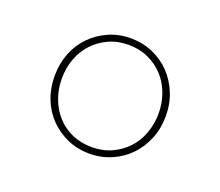

<svg xmlns="http://www.w3.org/2000/svg" viewBox="-69 -805 604 526"><g transform="rotate(20 233.0 -542.0)"><path d="M233 -374Q198 -374 168.5 -387Q139 -400 117 -422.5Q95 -445 83 -475.5Q71 -506 71 -542Q71 -578 83 -608.5Q95 -639 117 -661.5Q139 -684 168.5 -697Q198 -710 233 -710Q267 -710 297 -697Q327 -684 348.5 -661.5Q370 -639 382.5 -608.5Q395 -578 395 -542Q395 -506 382.5 -475.5Q370 -445 348.5 -422.5Q327 -400 297 -387Q267 -374 233 -374ZM233 -393Q265 -393 291 -405Q317 -417 335.5 -437Q354 -457 364 -484.5Q374 -512 374 -542Q374 -572 364 -599.5Q354 -627 335.5 -647Q317 -667 291 -679Q265 -691 233 -691Q201 -691 175 -679Q149 -667 130.5 -647Q112 -627 102 -600Q92 -573 92 -542Q92 -511 102 -484Q112 -457 130.5 -436.5Q149 -416 175 -404.5Q201 -393 233 -393Z"/></g></svg>

Font: IBM Plex Sans Hebrew Thin
Style: Regular
Weight: 100
Designer: Mike Abbink, Paul van der Laan, Pieter van Rosmalen, Yanek Iontef
Foundry: Bold Monday
Version: Version 1.2